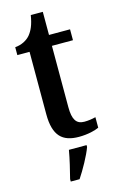

<svg xmlns="http://www.w3.org/2000/svg" viewBox="-133 -713 606 987"><g transform="rotate(-15 170.5 -219.0)"><path d="M216 10C265 10 304 -1 323 -10V-66C304 -61 284 -58 262 -58C220 -58 202 -86 202 -151V-478H314V-536H202V-659H138C130 -609 117 -581 99 -559C81 -538 53 -523 18 -520V-478H83V-146C83 -30 129 10 216 10ZM115 208V221H162C190 179 227 113 242 71V61H148C140 108 126 165 115 208Z"/></g></svg>

Font: Noto Serif Bengali Condensed
Style: Regular
Weight: 400
Width: 3
Designer: Juan Bruce, Universal Thirst, Indian Type Foundry and the Monotype Design Team.
Foundry: Monotype Imaging Inc.
Version: Version 2.003